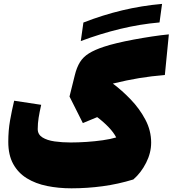

<svg xmlns="http://www.w3.org/2000/svg" viewBox="-20 -975 905 1006"><path d="M815.9 -857.4Q714.4 -848.6 610.8 -823.7Q507.3 -798.8 403.3 -759.8L417 -856.9Q518.6 -896.5 620.8 -920.9Q723.1 -945.3 829.1 -954.6ZM864.7 -794.9 843.8 -582Q772.9 -576.2 709.2 -565.7Q645.5 -555.2 571.3 -537.1Q619.1 -501.5 665.3 -453.4Q711.4 -405.3 741.7 -348.1Q772 -291 772 -227.5Q772 -174.3 745.6 -122.1Q719.2 -69.8 678.7 -34.7Q599.6 -10.3 518.1 0.7Q436.5 11.7 354.5 11.7Q286.6 11.7 226.6 -0.5Q166.5 -12.7 120.8 -40.8Q75.2 -68.8 49.3 -115.7Q23.4 -162.6 23.4 -231.9Q23.4 -291.5 32.7 -344Q42 -396.5 54.2 -447.3L195.8 -425.8Q187 -387.2 182.4 -357.9Q177.7 -328.6 177.7 -298.8Q177.7 -270.5 202.1 -255.1Q226.6 -239.7 265.9 -234.1Q305.2 -228.5 350.1 -228.5Q389.2 -228.5 433.3 -231.4Q477.5 -234.4 518.6 -240.2Q559.6 -246.1 588.9 -254.9Q575.7 -280.8 549.1 -308.6Q522.5 -336.4 489.3 -361.3L414.1 -330.1L344.2 -469.2L371.6 -579.6Q381.8 -621.6 398.7 -648.9Q415.5 -676.3 445.6 -695.1Q475.6 -713.9 524.4 -730Q551.8 -739.3 592.3 -749Q632.8 -758.8 680.2 -767.6Q727.5 -776.4 775.4 -783.7Q823.2 -791 864.7 -794.9Z"/></svg>

Font: Pinar-FD Black
Style: Regular
Weight: 900
Designer: Amin Abedi
Version: Version 3.000